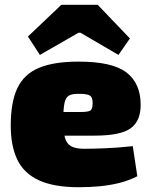

<svg xmlns="http://www.w3.org/2000/svg" viewBox="-20 -772 630 804"><path d="M309 -514Q450 -514 509 -469Q568 -424 569 -336Q570 -266 527.5 -235Q485 -204 375 -204H106V-303H316Q350 -303 359 -309.5Q368 -316 368 -341Q368 -365 356 -372Q344 -379 315 -379Q286 -380 271 -373Q256 -366 250.5 -342.5Q245 -319 245 -269Q245 -223 251.5 -197Q258 -171 277 -160Q296 -149 333 -149Q363 -149 417.5 -151Q472 -153 536 -160L555 -34Q520 -16 480 -6Q440 4 397.5 8Q355 12 310 12Q206 12 143 -17Q80 -46 52.5 -103.5Q25 -161 25 -246Q25 -345 53 -403.5Q81 -462 143.5 -488Q206 -514 309 -514ZM389 -752 524 -611 476 -542 317 -635H309L147 -542L97 -619L237 -752Z"/></svg>

Font: Exo 2 Black
Style: Regular
Weight: 900
Designer: Natanael Gama
Foundry: Natanael Gama
Version: Version 2.010